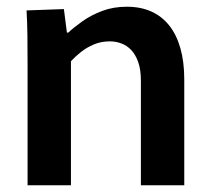

<svg xmlns="http://www.w3.org/2000/svg" viewBox="-20 -551 630 571"><path d="M62 -362Q62 -407 61.5 -446Q61 -485 59 -520L170 -524L179 -454H183Q200 -470 225.5 -488Q251 -506 284 -518.5Q317 -531 357 -531Q398 -531 429.5 -517Q461 -503 483 -475.5Q505 -448 516.5 -407.5Q528 -367 528 -315V0H399V-311Q399 -344 391 -366.5Q383 -389 370 -402.5Q357 -416 340.5 -422Q324 -428 307 -428Q281 -428 259.5 -419Q238 -410 221 -396.5Q204 -383 191 -369V0H62Z"/></svg>

Font: Murecho Thin Medium
Style: Regular
Weight: 500
Version: Version 1.010